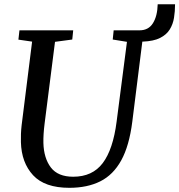

<svg xmlns="http://www.w3.org/2000/svg" viewBox="-20 -888 857 918"><path d="M660.5 -689 612.5 -306Q598 -191 559.8 -121.5Q521.5 -52 459.5 -21Q397.5 10 311.5 10Q194 10 138.2 -50.2Q82.5 -110.5 80 -208.5Q79.5 -227 80.2 -247.8Q81 -268.5 83.5 -290L133.5 -689L68 -698.5L73 -743H330L325.5 -699L243 -688L193.5 -299Q190 -271.5 188.5 -248Q187 -224.5 187.5 -204.5Q189.5 -131.5 223.2 -87.2Q257 -43 330 -43Q422 -43 471.2 -108.2Q520.5 -173.5 537.5 -306L587 -688L519 -699L523.5 -743H647Q690 -743 711.2 -777Q732.5 -811 734 -867.5H817Q817 -834 812 -803Q807 -772 791.5 -747Q776 -722 745.2 -706.5Q714.5 -691 662.5 -689Z"/></svg>

Font: Merriweather
Style: Italic
Weight: 400
Italic angle: -7.8°
Designer: Eben Sorkin
Foundry: Eben Sorkin
Version: Version 2.100